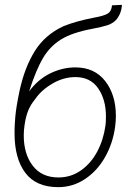

<svg xmlns="http://www.w3.org/2000/svg" viewBox="-20 -765 560 792"><path d="M40 -215Q40 -240 41 -253Q41 -259 43 -282Q45 -305 49.5 -332Q54 -359 61 -392Q82 -488 124 -555Q166 -622 242 -657Q294 -678 367 -692Q407 -699 423.5 -708.5Q440 -718 442 -743L483 -745Q481 -710 460 -684Q445 -668 423.5 -661Q402 -654 360 -646Q279 -631 233 -603Q187 -575 158 -526.5Q129 -478 100 -388Q137 -438 187.5 -462.5Q238 -487 291 -487Q370 -487 414 -430.5Q458 -374 458 -287Q458 -266 455 -243Q446 -175 414 -118Q382 -61 331.5 -27Q281 7 220 7Q129 7 84.5 -52Q40 -111 40 -215ZM417 -285Q417 -354 385 -400.5Q353 -447 291 -447Q242 -447 196 -420Q150 -393 125 -356Q106 -333 96 -308Q86 -283 81 -247Q78 -226 78 -206Q78 -130 115 -81.5Q152 -33 221 -33Q273 -33 314.5 -62.5Q356 -92 381.5 -140.5Q407 -189 415 -247Q417 -260 417 -285Z"/></svg>

Font: Bellota Light
Style: Italic
Weight: 300
Italic angle: -7.5°
Designer: Kemie Guaida
Foundry: Kemie Guaida
Version: Version 4.001